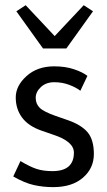

<svg xmlns="http://www.w3.org/2000/svg" viewBox="-20 -728 422 756"><path d="M186.5 -54.2Q271 -54.2 271 -127Q271 -170.9 190.4 -197.3L142.6 -213.9Q91.3 -231.9 66.7 -265.4Q42 -298.8 42 -344.5Q42 -390.1 84.5 -428.5Q127 -466.8 193.4 -466.8Q237.3 -466.8 271.5 -455.3Q305.7 -443.8 324.2 -429.2L296.4 -370.6Q281.2 -382.8 253.4 -393.6Q225.6 -404.3 193.6 -404.3Q161.6 -404.3 141.1 -385.3Q120.6 -366.2 120.6 -342.8Q120.6 -319.3 136.2 -303.7Q151.9 -288.1 199.2 -271.5L247.1 -254.9Q299.3 -236.8 324.7 -207.5Q349.6 -177.7 349.6 -121.6Q349.6 -65.4 306.6 -28.3Q263.7 8.8 189.5 8.8Q149.9 8.8 113.5 0.7Q77.1 -7.3 32.2 -33.2L60.5 -93.8Q98.1 -71.3 124.5 -62.7Q150.9 -54.2 186.5 -54.2ZM195.3 -585.9 309.6 -707.5 346.2 -683.6 241.2 -537.1H149.4L44.4 -683.6L81.1 -707.5Z"/></svg>

Font: Molengo
Style: Regular
Weight: 400
Designer: moyogo
Foundry: moyogo
Version: Version 0.11; ttfautohint (v0.8) -G 32 -r 16 -x